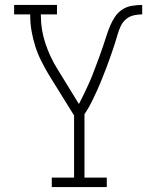

<svg xmlns="http://www.w3.org/2000/svg" viewBox="-20 -755 640 775"><path d="M189 0V-38H279V-289L176 -455Q160 -482 146 -510Q132 -538 122.5 -568Q113 -598 107.5 -629Q102 -660 102 -691V-697H37V-735H210V-697H145V-691Q145 -634 163.5 -579Q182 -524 212 -476L298 -336H299Q309 -355 318 -374Q327 -393 336 -412Q345 -431 352.5 -450.5Q360 -470 367.5 -490Q375 -510 382.5 -530Q390 -550 396.5 -570Q403 -590 409.5 -610Q416 -630 424 -649.5Q432 -669 444 -687Q456 -705 473.5 -716.5Q491 -728 512 -731.5Q533 -735 554 -735V-697Q537 -697 519.5 -693Q502 -689 488.5 -677.5Q475 -666 467.5 -650Q460 -634 455 -617Q450 -600 445 -583.5Q440 -567 434 -550.5Q428 -534 422.5 -517.5Q417 -501 410.5 -484.5Q404 -468 397.5 -451.5Q391 -435 384.5 -419Q378 -403 370.5 -387Q363 -371 355.5 -355Q348 -339 339.5 -324Q331 -309 321 -294V-38H411V0Z"/></svg>

Font: Iosevka Curly Slab XLtEx
Style: Regular
Weight: 200
Width: 7
Monospace: yes
Designer: Belleve Invis
Foundry: Belleve Invis
Version: Version 11.1.0; ttfautohint (v1.8.3)